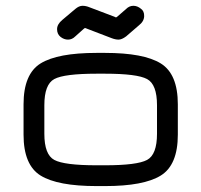

<svg xmlns="http://www.w3.org/2000/svg" viewBox="-20 -629 681 649"><path d="M273.4 -532.2Q269.5 -534.2 267.6 -534.2Q265.6 -534.2 262.7 -531.2L234.4 -505.9Q223.6 -495.1 210 -495.1Q196.3 -495.1 184.6 -504.4Q172.9 -513.7 172.9 -530.3Q172.9 -546.9 190.4 -561.5L234.4 -598.6Q247.1 -609.4 258.8 -609.4Q270.5 -609.4 282.2 -604.5L367.2 -572.3Q370.1 -570.3 372.1 -570.3Q374 -570.3 377 -573.2L406.2 -598.6Q417 -609.4 430.7 -609.4Q444.3 -609.4 456.1 -599.6Q467.8 -591.8 467.3 -574.2Q466.8 -556.6 449.2 -543L406.2 -505.9Q391.6 -495.1 380.9 -495.1Q370.1 -495.1 357.4 -500ZM335 0H306.6Q174.8 0 117.2 -35.6Q59.6 -71.3 59.6 -173.8V-276.4Q59.6 -378.9 117.2 -414.6Q174.8 -450.2 306.6 -450.2H335Q465.8 -450.2 523.4 -414.6Q581.1 -378.9 581.1 -276.4V-173.8Q581.1 -71.3 523.4 -35.6Q465.8 0 335 0ZM306.6 -70.3H335Q443.4 -70.3 477.1 -88.4Q510.7 -106.4 510.7 -176.8V-273.4Q510.7 -343.8 477.1 -361.8Q443.4 -379.9 335 -379.9H306.6Q197.3 -379.9 163.6 -361.8Q129.9 -343.8 129.9 -273.4V-176.8Q129.9 -106.4 163.6 -88.4Q197.3 -70.3 306.6 -70.3Z"/></svg>

Font: Jura
Style: DemiBold
Weight: 600
Version: Version 2.5